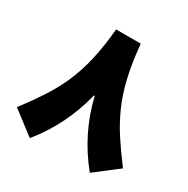

<svg xmlns="http://www.w3.org/2000/svg" viewBox="-172 -894 1052 1074"><g transform="rotate(30 354.0 -357.0)"><path d="M352.1 -359.4Q298.3 -142.6 160.6 26.9L11.7 -87.4Q69.3 -163.1 113.8 -231.4Q158.2 -299.8 190.4 -372.8Q222.7 -445.8 243.4 -534.9Q264.2 -624 274.9 -741.2H434.1Q444.8 -624 465.6 -534.9Q486.3 -445.8 518.3 -372.8Q550.3 -299.8 594.7 -231.4Q639.2 -163.1 696.8 -87.4L548.3 26.9Q479 -58.1 431.2 -153.8Q383.3 -249.5 356.9 -359.4Z"/></g></svg>

Font: Estedad-FD Black
Style: Regular
Weight: 900
Designer: Amin Abedi
Version: Version 7.3